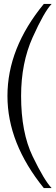

<svg xmlns="http://www.w3.org/2000/svg" viewBox="-20 -731 284 982"><path d="M18.1 -240.2Q18.1 -484.9 204.1 -710.9H244.1Q206.1 -671.4 147 -540Q87.9 -408.7 87.9 -240.2Q87.9 -53.7 147 68.8Q206.1 191.4 244.1 231H204.1Q18.1 1.5 18.1 -240.2Z"/></svg>

Font: Unna Light
Style: Regular
Weight: 300
Designer: Jorge de Buen Unna
Foundry: Omnibus-Type
Version: Version 2.007;PS 002.007;hotconv 1.0.88;makeotf.lib2.5.64775